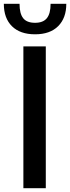

<svg xmlns="http://www.w3.org/2000/svg" viewBox="-57 -982 366 1002"><path d="M65 -740H182V0H65ZM126 -803Q48 -803 5.5 -845Q-37 -887 -37 -962H45Q45 -911 64 -887Q83 -863 126 -863Q168 -863 187.5 -887Q207 -911 207 -962H289Q289 -888 246.5 -845.5Q204 -803 126 -803Z"/></svg>

Font: Encode Sans Compressed
Style: SemiBold
Weight: 600
Designer: Pablo Impallari, Andres Torresi
Foundry: Pablo Impallari, Andres Torresi
Version: Version 1.000; ttfautohint (v1.00) -l 8 -r 50 -G 200 -x 14 -